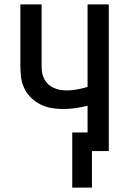

<svg xmlns="http://www.w3.org/2000/svg" viewBox="-20 -690 590 877"><path d="M310 167V-85H380V-207Q352 -200 323.5 -196Q295 -192 266 -192Q239 -192 212.5 -197Q186 -202 162 -214.5Q138 -227 119 -246.5Q100 -266 89 -291Q78 -316 75.5 -343Q73 -370 73 -397V-670H170V-397Q170 -381 171.5 -365Q173 -349 179.5 -334.5Q186 -320 197 -308.5Q208 -297 222.5 -290Q237 -283 252.5 -280Q268 -277 284 -277Q308 -277 332.5 -281.5Q357 -286 380 -293V-670H477V0H400V167Z"/></svg>

Font: Lode Dark
Style: Bold
Weight: 700
Monospace: yes
Designer: Belleve Invis
Foundry: Belleve Invis
Version: Version 29.2.0; ttfautohint (v1.8.3)